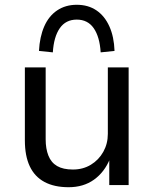

<svg xmlns="http://www.w3.org/2000/svg" viewBox="-20 -774 644 803"><path d="M267 9Q207 9 166 -13Q125 -35 104.5 -78.5Q84 -122 84 -187V-492H171V-191Q171 -152 182.5 -123Q194 -94 219 -79.5Q244 -65 285 -65Q327 -65 360 -85Q393 -105 412 -139Q431 -173 431 -214V-492H518V0H437V-110H440Q417 -54 373 -22.5Q329 9 267 9ZM201 -555 143 -561Q146 -620 165 -663.5Q184 -707 219 -730.5Q254 -754 301 -754Q349 -754 383.5 -730.5Q418 -707 437.5 -663.5Q457 -620 459 -561L401 -555Q397 -620 372 -656Q347 -692 301 -692Q255 -692 230 -656Q205 -620 201 -555Z"/></svg>

Font: Nunito Sans 9pt
Style: Regular
Weight: 400
Version: Version 3.101;gftools[0.9.27]